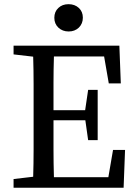

<svg xmlns="http://www.w3.org/2000/svg" viewBox="-20 -884 644 904"><path d="M43.9 0V-41L136.2 -51.8Q138.2 -115.2 138.2 -179.7V-487.8Q138.2 -551.8 136.2 -617.2L43.9 -627.9V-668.9H542L548.8 -491.2H492.2L470.2 -618.2H233.9Q231.9 -555.2 231.9 -492.2V-365.2H380.9L395 -460.9H439.9V-224.1H395L381.8 -317.9H231.9V-180.7Q231.9 -115.2 233.9 -49.8H490.2L512.2 -178.2H568.8L562 0ZM254.9 -753.9Q235.8 -772 235.8 -800.3Q235.8 -829.1 254.9 -846.7Q273.4 -864.3 302.7 -864.3Q332 -864.3 351.1 -846.7Q370.1 -829.1 370.1 -800.8Q370.1 -772.5 351.1 -753.9Q332 -735.8 303.2 -735.8Q274.4 -735.8 254.9 -753.9Z"/></svg>

Font: SourceSerifPro-Regular
Style: Regular
Weight: 400
Designer: Frank Grießhammer
Foundry: Adobe Systems Incorporated
Version: Version 1.014;PS Version 1.0;hotconv 1.0.73;makeotf.lib2.5.5